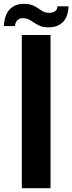

<svg xmlns="http://www.w3.org/2000/svg" viewBox="-64 -983 378 1003"><path d="M50 0V-800H200V0ZM236 -950H294Q291 -891 262.5 -865.5Q234 -840 189 -840Q157 -840 135.5 -852Q114 -864 96 -876Q78 -888 57 -888Q18.5 -888 14 -847H-44Q-40 -906.5 -12.8 -934.8Q14.5 -963 60 -963Q95 -963 116 -951.2Q137 -939.5 153.2 -927.8Q169.5 -916 191 -916Q234.5 -916 236 -950Z"/></svg>

Font: Big Shoulders Stencil Text Black
Style: Regular
Weight: 900
Designer: Patric King
Foundry: XO Type Co
Version: Version 1.000